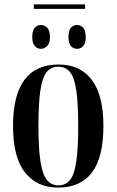

<svg xmlns="http://www.w3.org/2000/svg" viewBox="-20 -839 528 869"><path d="M133 -799V-819H365V-799ZM165 -618Q150 -618 138 -630Q126 -642 126 -671Q126 -702 138 -714Q150 -726 165 -726Q180 -726 193 -714Q206 -702 206 -671Q206 -642 193 -630Q180 -618 165 -618ZM329 -618Q313 -618 301.5 -630Q290 -642 290 -671Q290 -702 301.5 -714Q313 -726 329 -726Q344 -726 356 -714Q368 -702 368 -671Q368 -642 356 -630Q344 -618 329 -618ZM243 10Q147 10 93 -58.5Q39 -127 39 -269Q39 -547 245 -547Q343 -547 395.5 -477.5Q448 -408 448 -269Q448 -126 396 -58Q344 10 243 10ZM244 0Q278 0 297.5 -25Q317 -50 325.5 -109Q334 -168 334 -269Q334 -370 325.5 -428.5Q317 -487 297.5 -512Q278 -537 243 -537Q210 -537 190.5 -512Q171 -487 162.5 -428.5Q154 -370 154 -269Q154 -168 163 -109Q172 -50 192 -25Q212 0 244 0Z"/></svg>

Font: Noto Serif Display ExtraCondensed SemiBold
Style: Regular
Weight: 600
Width: 2
Designer: Monotype Design Team
Foundry: Monotype Imaging Inc.
Version: Version 2.009